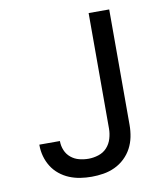

<svg xmlns="http://www.w3.org/2000/svg" viewBox="-83 -805 766 882"><g transform="rotate(-10 300.0 -363.5)"><path d="M274 8Q247 8 221 4Q195 0 170.5 -10Q146 -20 125 -37Q104 -54 90 -76.5Q76 -99 69 -124.5Q62 -150 62 -177Q62 -177 62 -178Q62 -179 62 -179H158Q158 -179 158 -178.5Q158 -178 158 -178Q158 -156 166.5 -135.5Q175 -115 192 -101Q209 -87 230.5 -81.5Q252 -76 274 -76Q297 -76 320.5 -83.5Q344 -91 360 -108.5Q376 -126 383 -149.5Q390 -173 390 -196V-735H486V-196Q486 -168 480.5 -140.5Q475 -113 462 -88.5Q449 -64 428.5 -44.5Q408 -25 382.5 -13Q357 -1 329 3.5Q301 8 274 8Z"/></g></svg>

Font: Zed Mono Medium Extended
Style: Regular
Weight: 500
Width: 7
Monospace: yes
Designer: Belleve Invis
Foundry: Belleve Invis
Version: Version 1.0.0; ttfautohint (v1.8.4)